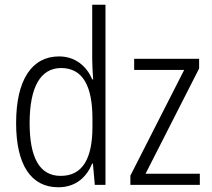

<svg xmlns="http://www.w3.org/2000/svg" viewBox="-20 -780 893 810"><path d="M226 10C302 10 346 -35 369 -90H372L380 0H425V-760H369V-532C369 -506 371 -474 373 -445H369C347 -498 300 -542 229 -542C115 -542 48 -444 48 -261C48 -84 111 10 226 10ZM823 0V-47H594L820 -491V-532H546V-485H757L530 -39V0ZM236 -38C146 -38 105 -116 105 -261C105 -411 150 -493 238 -493C329 -493 370 -417 370 -280V-245C370 -112 329 -38 236 -38Z"/></svg>

Font: Noto Sans Display SemiCondensed Light
Style: Regular
Weight: 300
Width: 4
Designer: Monotype Design Team
Foundry: Monotype Imaging Inc.
Version: Version 1.900